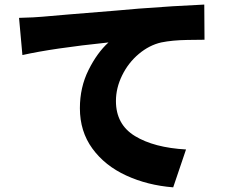

<svg xmlns="http://www.w3.org/2000/svg" viewBox="-20 -762 1017 832"><path d="M163.1 -689.5 275.4 -699.2Q531.2 -719.7 581.1 -724.6Q732.4 -736.3 865.2 -742.2L866.2 -589.8Q857.4 -589.8 792 -588.9Q726.6 -587.9 678.7 -578.1Q627 -566.4 581.5 -528.3Q536.1 -490.2 509.3 -435.5Q482.4 -380.9 482.4 -324.2Q482.4 -222.7 564.9 -172.4Q647.5 -122.1 786.1 -114.3L730.5 49.8Q619.1 41 526.9 -1.5Q434.6 -43.9 380.4 -118.2Q326.2 -192.4 326.2 -293Q326.2 -383.8 363.8 -459Q401.4 -534.2 450.2 -578.1Q207 -552.7 77.1 -523.4L62.5 -684.6Q133.8 -686.5 163.1 -689.5Z"/></svg>

Font: Min Sans Black
Style: Regular
Weight: 900
Designer: Jinseong-Kim, NotoSansCJK, Nunito
Foundry: Jinseong-Kim
Version: Version 1.000